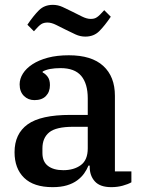

<svg xmlns="http://www.w3.org/2000/svg" viewBox="-20 -760 593 792"><path d="M197 12Q119 12 79.5 -26.5Q40 -65 40 -132Q40 -208 94 -247Q148 -286 270 -286H342V-354Q342 -415 315 -447Q288 -479 230 -479Q181 -479 156 -465V-461Q167 -456 176.5 -443.5Q186 -431 186 -409Q186 -381 169.5 -364Q153 -347 122 -347Q96 -347 78.5 -364.5Q61 -382 61 -412Q61 -435 74.5 -456.5Q88 -478 114 -495Q140 -512 177.5 -522Q215 -532 264 -532Q358 -532 406 -488Q454 -444 454 -365V-53H522V-8Q508 0 486 6Q464 12 439 12Q393 12 371.5 -11.5Q350 -35 350 -72V-77H345Q338 -60 327 -44.5Q316 -29 298.5 -16Q281 -3 256 4.5Q231 12 197 12ZM241 -58Q285 -58 313.5 -79Q342 -100 342 -148V-237H282Q211 -237 183 -214Q155 -191 155 -148V-129Q155 -93 178 -75.5Q201 -58 241 -58ZM332 -609Q311 -609 291.5 -618Q272 -627 252 -637Q232 -647 212 -657Q192 -667 176 -667Q160 -667 149.5 -660Q139 -653 120 -631L93 -658Q118 -695 140.5 -717.5Q163 -740 198 -740Q219 -740 238.5 -731Q258 -722 278 -712Q298 -702 318 -692Q338 -682 354 -682Q362 -682 368 -683.5Q374 -685 380 -689Q386 -693 393 -700Q400 -707 410 -718L437 -691Q412 -654 389.5 -631.5Q367 -609 332 -609Z"/></svg>

Font: IBM Plex Serif Medium
Style: Regular
Weight: 500
Designer: Mike Abbink, Paul van der Laan, Pieter van Rosmalen
Foundry: Bold Monday
Version: Version 2.5